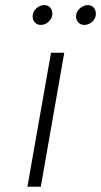

<svg xmlns="http://www.w3.org/2000/svg" viewBox="-20 -712 386 732"><path d="M84.5 0 174.5 -511H225L135.5 0ZM301 -617Q287.5 -617 278.8 -626.5Q270 -636 270 -649.5Q270 -667 284.2 -679.8Q298.5 -692.5 315 -692.5Q329 -692.5 337.2 -683Q345.5 -673.5 345.5 -659.5Q345.5 -648 339.2 -638.2Q333 -628.5 322.8 -622.8Q312.5 -617 301 -617ZM135 -617Q121.5 -617 113 -626.5Q104.5 -636 104.5 -649.5Q104.5 -661 110.8 -670.8Q117 -680.5 127.2 -686.5Q137.5 -692.5 149 -692.5Q163.5 -692.5 171.5 -683Q179.5 -673.5 179.5 -659.5Q179.5 -643 166.2 -630Q153 -617 135 -617Z"/></svg>

Font: Overpass ExtraLight
Style: Italic
Weight: 250
Italic angle: -10°
Designer: Delve Withrington, Dave Bailey, Thomas Jockin
Foundry: Delve Fonts LLC
Version: Version 4.000